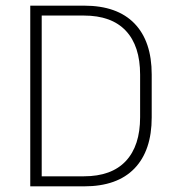

<svg xmlns="http://www.w3.org/2000/svg" viewBox="-20 -659 616 679"><path d="M112.5 0V-35.5H276.5Q374.5 -35.5 425 -89.5Q475.5 -143.5 475.5 -244.5V-395Q475.5 -496.5 425 -550.2Q374.5 -604 276.5 -604H111.5V-639H277.5Q394.5 -639 455.5 -576Q516.5 -513 516.5 -395.5V-244Q516.5 -126.5 455.5 -63.2Q394.5 0 277.5 0ZM87 0V-639H127.5V0Z"/></svg>

Font: Anek Telugu Medium ExtraLight
Style: Regular
Weight: 250
Version: Version 1.003